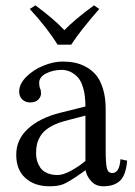

<svg xmlns="http://www.w3.org/2000/svg" viewBox="-20 -666 492 699"><path d="M189.5 -503.4Q152.3 -564 88.4 -633.3L108.9 -646.5Q175.3 -597.7 214.4 -556.2Q254.9 -597.7 322.3 -646.5L341.3 -633.3Q271 -552.7 239.3 -503.4ZM291 -245.1 212.4 -224.6Q180.7 -215.3 159.4 -201.9Q138.2 -188.5 128.2 -172.4Q118.2 -156.2 114.7 -141.4Q111.3 -126.5 111.3 -107.4Q111.3 -94.2 114.7 -81.5Q118.2 -68.8 126.2 -56.4Q134.3 -43.9 150.6 -36.4Q167 -28.8 189.5 -28.8Q210 -28.8 239 -44.7Q268.1 -60.5 291 -80.1ZM355.5 12.2Q329.1 12.2 312.3 -6.1Q295.4 -24.4 291.5 -46.4L268.6 -30.3Q231.4 -4.4 211.9 3.9Q192.4 12.2 160.2 12.2Q106 12.2 72.5 -17.8Q39.1 -47.9 39.1 -102.5Q39.1 -158.2 82 -197.5Q125 -236.8 199.2 -255.4L291 -278.3Q291 -318.4 282.7 -346.4Q274.4 -374.5 260.3 -387.7Q246.1 -400.9 232.7 -406.2Q219.2 -411.6 204.6 -411.6Q173.3 -411.6 147.9 -398.7Q122.6 -385.7 122.6 -364.3Q122.6 -351.6 126 -343.8Q129.4 -337.9 129.4 -325.7Q129.4 -314 119.4 -303.5Q109.4 -293 89.8 -293Q72.3 -293 61 -304Q49.8 -314.9 49.8 -332.5Q49.8 -360.4 75.9 -386.5Q102.1 -412.6 138.7 -427.2Q175.3 -441.9 207.5 -441.9Q231.4 -441.9 252.2 -437.7Q272.9 -433.6 294.2 -421.9Q315.4 -410.2 330.6 -391.6Q345.7 -373 355.2 -341.8Q364.7 -310.5 364.7 -269.5V-122.6Q364.7 -71.8 368.9 -54Q373 -36.1 389.2 -36.1Q415 -36.1 418.5 -86.4L442.9 -81.1Q438.5 -28.8 417.2 -8.3Q396 12.2 355.5 12.2Z"/></svg>

Font: Libertinage
Style: l
Weight: 400
Designer: OSP
Foundry: OSP
Version: Version 1.0; 2008; OFL relea